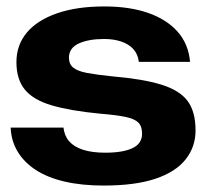

<svg xmlns="http://www.w3.org/2000/svg" viewBox="-20 -566 643 596"><path d="M302 10Q233 10 180 -2.5Q127 -15 91 -38.5Q55 -62 35 -95Q15 -128 13 -170H177Q180 -144 195 -127Q210 -110 238 -101Q266 -92 307 -92Q361 -92 391 -106Q421 -120 421 -151Q421 -174 409.5 -185.5Q398 -197 370 -203Q342 -209 292 -213Q198 -222 140.5 -239Q83 -256 57 -288Q31 -320 31 -373Q31 -426 63 -464.5Q95 -503 156.5 -524.5Q218 -546 304 -546Q382 -546 439.5 -526Q497 -506 531 -468Q565 -430 570 -374H411Q408 -398 394 -413.5Q380 -429 356.5 -437Q333 -445 303 -445Q255 -445 224.5 -431Q194 -417 194 -387Q194 -367 207.5 -356Q221 -345 250.5 -339.5Q280 -334 328 -329Q423 -321 480 -303.5Q537 -286 562 -253Q587 -220 587 -161Q587 -110 556 -71Q525 -32 462 -11Q399 10 302 10Z"/></svg>

Font: Mona Sans Expanded
Style: Bold
Weight: 700
Width: 7
Designer: Deni Anggara
Foundry: GitHub
Version: Version 2.000